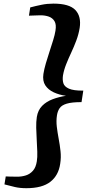

<svg xmlns="http://www.w3.org/2000/svg" viewBox="-20 -864 511 1035"><path d="M268 -844.5Q353.5 -844.5 386.2 -810Q419 -775.5 409.5 -713.5Q404 -679.5 391.5 -646Q379 -612.5 364 -580.5Q349 -548.5 336.8 -517.8Q324.5 -487 319.5 -457.5Q316 -434 321.5 -415.5Q327 -397 351.8 -386Q376.5 -375 429 -375.5L419.5 -313.5Q367 -313.5 339.8 -305.2Q312.5 -297 301.5 -281Q290.5 -265 287 -242Q282.5 -212.5 286.2 -181Q290 -149.5 296.2 -116.5Q302.5 -83.5 306.2 -49.5Q310 -15.5 304.5 19Q295.5 81.5 251.5 116Q207.5 150.5 122 150.5Q88 150.5 60.5 144.2Q33 138 4 130L11 87Q18.5 87.5 30.5 87.8Q42.5 88 54.2 88.2Q66 88.5 73.5 88.5Q97.5 88.5 119.5 81.5Q141.5 74.5 157.5 56.5Q173.5 38.5 178.5 5.5Q182 -16 181 -46Q180 -76 178 -109.5Q176 -143 175.2 -175.2Q174.5 -207.5 178.5 -233.5Q184.5 -270.5 207.2 -293.5Q230 -316.5 264 -329.2Q298 -342 335.5 -347.5Q299.5 -352.5 269.8 -366.2Q240 -380 224.2 -404Q208.5 -428 214 -465.5Q218 -491 227 -522Q236 -553 246.8 -585.5Q257.5 -618 266.5 -647.2Q275.5 -676.5 279 -698.5Q284.5 -732 273.8 -749.8Q263 -767.5 243 -774.5Q223 -781.5 199 -781.5Q191 -781.5 179.2 -781Q167.5 -780.5 155.8 -780.2Q144 -780 136 -779.5L143 -824Q173 -832 203.8 -838.2Q234.5 -844.5 268 -844.5Z"/></svg>

Font: Merriweather 60pt
Style: Bold Italic
Weight: 700
Italic angle: -7.8°
Version: Version 2.101